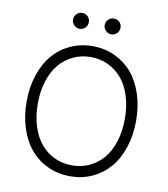

<svg xmlns="http://www.w3.org/2000/svg" viewBox="-97 -994 952 1086"><g transform="rotate(10 378.5 -451.0)"><path d="M378.2 -737.2Q446.7 -737.2 505 -710.6Q563.2 -683.9 604.6 -636Q646 -588.1 669.4 -517.9Q692.8 -447.8 692.8 -363.6Q692.8 -279.5 669.4 -209.3Q646 -139.2 604.6 -91.3Q563.2 -43.3 505 -16.7Q446.7 9.9 378.2 9.9Q309.7 9.9 251.6 -16.7Q193.5 -43.3 152 -91.4Q110.4 -139.6 87.2 -209.7Q63.9 -279.8 63.9 -363.6Q63.9 -447.4 87.4 -517.6Q110.8 -587.7 152.2 -635.8Q193.5 -683.9 251.8 -710.6Q310 -737.2 378.2 -737.2ZM128.2 -363.6Q128.2 -291.9 147 -233Q165.8 -174 199.2 -134.8Q232.6 -95.5 278.4 -74Q324.2 -52.6 378.2 -52.6Q431.8 -52.6 477.8 -73.9Q523.8 -95.2 557.2 -134.4Q590.6 -173.7 609.4 -232.6Q628.2 -291.5 628.2 -363.6Q628.2 -435.7 609.4 -494.7Q590.6 -553.6 557 -592.9Q523.4 -632.1 477.6 -653.4Q431.8 -674.7 378.2 -674.7Q324.6 -674.7 278.9 -653.4Q233.3 -632.1 199.8 -592.9Q166.2 -553.6 147.2 -494.7Q128.2 -435.7 128.2 -363.6ZM287.3 -821Q269.2 -821 255.5 -834.7Q241.8 -848.4 241.8 -866.5Q241.8 -885.7 255.3 -898.8Q268.8 -911.9 287.3 -911.9Q306.8 -911.9 319.8 -899Q332.7 -886 332.7 -866.5Q332.7 -848 319.6 -834.5Q306.5 -821 287.3 -821ZM469.1 -821Q451 -821 437.3 -834.7Q423.7 -848.4 423.7 -866.5Q423.7 -885.7 437.1 -898.8Q450.6 -911.9 469.1 -911.9Q488.6 -911.9 501.6 -899Q514.6 -886 514.6 -866.5Q514.6 -848 501.4 -834.5Q488.3 -821 469.1 -821Z"/></g></svg>

Font: Inter Light BETA
Style: Regular
Weight: 300
Designer: Rasmus Andersson
Foundry: rsms
Version: Version 3.011;git-f93a4a705